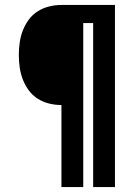

<svg xmlns="http://www.w3.org/2000/svg" viewBox="-20 -755 540 775"><path d="M228 0V-331Q203 -331 178.5 -337Q154 -343 132.5 -356.5Q111 -370 96 -390.5Q81 -411 72 -434.5Q63 -458 59.5 -483Q56 -508 56 -533Q56 -558 59.5 -583Q63 -608 72 -631.5Q81 -655 96 -675.5Q111 -696 132.5 -709.5Q154 -723 178.5 -729Q203 -735 228 -735H444V0H356V-662H316V0Z"/></svg>

Font: Iosevka Heavy
Style: Regular
Weight: 900
Monospace: yes
Designer: Belleve Invis
Foundry: Belleve Invis
Version: Version 32.5.0; ttfautohint (v1.8.4)